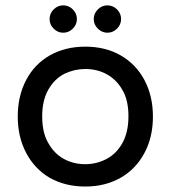

<svg xmlns="http://www.w3.org/2000/svg" viewBox="-20 -682 634 713"><path d="M165 -21.5Q108.4 -54.7 77.1 -114.3Q45.9 -173.8 45.9 -249Q45.9 -325.2 77.1 -384.8Q108.4 -444.3 165.5 -476.6Q222.7 -508.8 296.9 -508.8Q371.1 -508.8 427.7 -476.6Q485.4 -443.4 516.6 -384.3Q547.9 -325.2 547.9 -249Q547.9 -172.9 516.6 -114.3Q484.4 -53.7 427.2 -21.5Q370.1 10.7 296.9 10.7Q222.7 10.7 165 -21.5ZM160.2 -149.4Q181.6 -111.3 217.3 -91.8Q252.9 -72.3 296.9 -72.3Q336.9 -72.3 374 -90.8Q412.1 -110.4 434.6 -150.9Q457 -191.4 457 -250Q457 -311.5 433.6 -349.6Q412.1 -386.7 376.5 -406.2Q340.8 -425.8 296.9 -425.8Q256.8 -425.8 219.7 -408.2Q181.6 -388.7 159.2 -348.6Q136.7 -308.6 136.7 -250Q136.7 -187.5 160.2 -149.4ZM214.8 -662.1Q235.4 -662.1 250.5 -647Q265.6 -631.8 265.6 -611.3Q265.6 -590.8 250.5 -575.7Q235.4 -560.5 214.8 -560.5Q194.3 -560.5 179.2 -575.7Q164.1 -590.8 164.1 -611.3Q164.1 -631.8 179.2 -647Q194.3 -662.1 214.8 -662.1ZM378.9 -662.1Q399.4 -662.1 414.6 -647Q429.7 -631.8 429.7 -611.3Q429.7 -590.8 414.6 -575.7Q399.4 -560.5 378.9 -560.5Q358.4 -560.5 343.3 -575.7Q328.1 -590.8 328.1 -611.3Q328.1 -631.8 343.3 -647Q358.4 -662.1 378.9 -662.1Z"/></svg>

Font: jf-openhuninn-2.0
Style: Regular
Weight: 400
Designer: [Kosugi Maru]
Designed by MOTOYA      

[Varela Round]
Joe Prince (Latin component); Avraham Cornfeld (Hebrew component)
Foundry: justfont CO.,LTD.
Version: 2.0